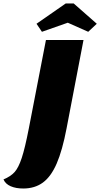

<svg xmlns="http://www.w3.org/2000/svg" viewBox="-140 -889 574 1099"><path d="M-7 190Q-49 190 -79 177Q-109 164 -120 138Q-79 121 -56.5 96Q-34 71 -15.5 15Q3 -41 25 -154L123 -660H338L241 -154Q217 -28 184.5 47Q152 122 105.5 156Q59 190 -7 190ZM100 -707 69 -753 236 -869H282L414 -753L365 -707L248 -759Z"/></svg>

Font: Sansita ExtraBold Italic
Style: Regular
Weight: 800
Italic angle: -11°
Designer: Pablo Cosgaya
Foundry: Omnibus-Type
Version: Version 1.006